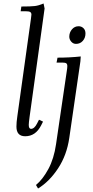

<svg xmlns="http://www.w3.org/2000/svg" viewBox="-20 -766 526 1089"><path d="M184.1 283.2Q222.2 252 254.2 192.9Q286.1 133.8 297.9 51.8L358.9 -363.8Q361.8 -380.9 361.8 -391.1Q361.8 -402.8 355.7 -407Q349.6 -411.1 332 -411.1H300.8L306.2 -439Q375 -439 438 -445.8L436 -418L373 16.1Q358.9 113.8 309.6 188.7Q260.3 263.7 195.8 303.2ZM373 -558.1Q373 -582 388.2 -599.6Q403.3 -617.2 425.8 -617.2Q441.9 -617.2 453.4 -606.2Q464.8 -595.2 464.8 -576.2Q464.8 -551.3 449.7 -534.2Q434.6 -517.1 411.1 -517.1Q395 -517.1 384 -529.8Q373 -542.5 373 -558.1ZM73.2 -47.9Q73.2 -71.8 78.1 -105L155.8 -662.1Q158.2 -681.6 158.2 -683.1Q158.2 -693.4 151.4 -697.8Q144.5 -702.1 127 -702.1H97.2L101.1 -729Q154.8 -729 177.2 -731.7Q199.7 -734.4 227.1 -746.1L232.9 -717.8L147.9 -104Q143.1 -68.8 143.1 -58.1Q143.1 -35.2 155.8 -35.2Q174.8 -35.2 189.9 -64.9L201.2 -86.9L224.1 -76.2L212.9 -54.2Q181.6 6.8 123 6.8Q73.2 6.8 73.2 -47.9Z"/></svg>

Font: Dihjauti
Style: Italic
Weight: 400
Italic angle: -9°
Designer: T. Christopher White
Version: Version 3.0.0